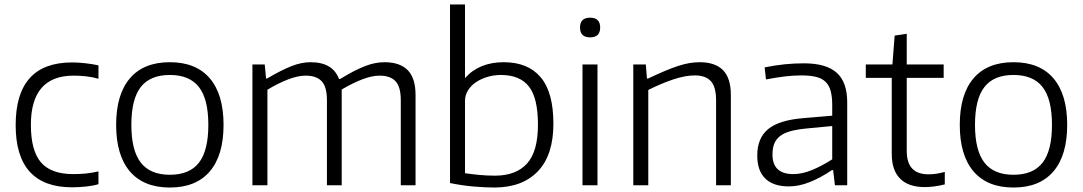

<svg xmlns="http://www.w3.org/2000/svg" viewBox="-20 -828 4839 858"><path d="M302 9Q50 9 50 -269Q50 -549 302 -549Q329 -549 360.5 -545.5Q392 -542 420 -536V-476Q393 -484 364.5 -487Q336 -490 309 -490Q118 -490 118 -270Q118 -155 163 -102.5Q208 -50 307 -50Q337 -50 362.5 -52.5Q388 -55 420 -62V-5Q398 2 365.5 5.5Q333 9 302 9Z M567 -270Q567 -156 609 -101.5Q651 -47 739 -47Q827 -47 869 -101Q911 -155 911 -270Q911 -385 869 -439Q827 -493 739 -493Q651 -493 609 -439Q567 -385 567 -270ZM917.5 -62Q856 10 739 10Q622 10 560.5 -62Q499 -134 499 -270Q499 -406 560.5 -478Q622 -550 739 -550Q856 -550 917.5 -478Q979 -406 979 -270Q979 -134 917.5 -62Z M1108 -540H1163L1169 -477H1173Q1238 -515 1282.5 -532.5Q1327 -550 1368 -550Q1467 -550 1495 -475H1500Q1534 -496 1561.5 -510Q1589 -524 1612.5 -533Q1636 -542 1657 -546Q1678 -550 1698 -550Q1767 -550 1802 -514.5Q1837 -479 1837 -403V0H1771V-380Q1771 -440 1747.5 -465Q1724 -490 1676 -490Q1643 -490 1600.5 -474Q1558 -458 1507 -428V0H1441V-380Q1441 -440 1417.5 -465Q1394 -490 1346 -490Q1311 -490 1267 -473Q1223 -456 1175 -427V0H1108Z M2192 -43Q2286 -43 2335 -97Q2384 -151 2384 -271Q2384 -390 2343.5 -441.5Q2303 -493 2218 -493Q2188 -493 2159 -484.5Q2130 -476 2107.5 -461Q2085 -446 2071.5 -424.5Q2058 -403 2058 -377V-54Q2085 -50 2119.5 -46.5Q2154 -43 2192 -43ZM2192 10Q2147 10 2096 5.5Q2045 1 1991 -10V-808H2058V-479Q2121 -550 2231 -550Q2339 -550 2396 -483Q2453 -416 2453 -275Q2453 -136 2384.5 -63.5Q2316 9 2192 10Z M2583 -540H2650V0H2583ZM2662 -705Q2662 -661 2617 -661Q2572 -661 2572 -705Q2572 -749 2617 -749Q2662 -749 2662 -705Z M2810 -540H2866L2871 -477H2876Q2916 -496 2949 -510Q2982 -524 3009.5 -533Q3037 -542 3060.5 -546Q3084 -550 3107 -550Q3176 -550 3211 -514.5Q3246 -479 3246 -403V0H3180V-380Q3180 -440 3156.5 -465.5Q3133 -491 3085 -491Q3043 -491 2990 -473.5Q2937 -456 2877 -426V0H2810Z M3525 -50Q3565 -50 3609.5 -68.5Q3654 -87 3699 -116V-265L3586 -254Q3543 -250 3513.5 -242Q3484 -234 3466 -220Q3448 -206 3440 -186Q3432 -166 3432 -138Q3432 -50 3525 -50ZM3505 5Q3436 5 3400 -30Q3364 -65 3364 -133Q3364 -211 3412.5 -251Q3461 -291 3569 -300L3699 -311V-359Q3699 -396 3692 -421.5Q3685 -447 3669 -462.5Q3653 -478 3626.5 -484.5Q3600 -491 3561 -491Q3526 -491 3488 -486.5Q3450 -482 3403 -473L3397 -527Q3448 -537 3489.5 -541Q3531 -545 3573 -545Q3672 -545 3719 -503Q3766 -461 3766 -371V0H3711L3703 -68H3698Q3646 -33 3598 -14Q3550 5 3505 5Z M4112 8Q4040 8 4002.5 -29.5Q3965 -67 3965 -140V-480H3849V-540H3968L3978 -669L4032 -677V-540H4197V-480H4032V-153Q4032 -49 4129 -49Q4145 -49 4163.5 -51.5Q4182 -54 4202 -60V-4Q4155 8 4112 8Z M4337 -270Q4337 -156 4379 -101.5Q4421 -47 4509 -47Q4597 -47 4639 -101Q4681 -155 4681 -270Q4681 -385 4639 -439Q4597 -493 4509 -493Q4421 -493 4379 -439Q4337 -385 4337 -270ZM4687.5 -62Q4626 10 4509 10Q4392 10 4330.5 -62Q4269 -134 4269 -270Q4269 -406 4330.5 -478Q4392 -550 4509 -550Q4626 -550 4687.5 -478Q4749 -406 4749 -270Q4749 -134 4687.5 -62Z"/></svg>

Font: EncodeSans
Style: Light
Weight: 300
Designer: Pablo Impallari, Andres Torresi
Foundry: Pablo Impallari, Andres Torresi
Version: Version 1.000; ttfautohint (v1.4.1)